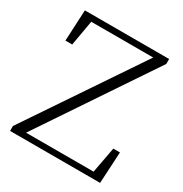

<svg xmlns="http://www.w3.org/2000/svg" viewBox="-168 -851 932 979"><g transform="rotate(30 298.0 -361.5)"><path d="M28 0H558L568 -185H529L497 -14L524 -33H100V-46L91 -15L547 -694V-723H51L42 -540H82L112 -711L84 -689H477V-677L485 -707L28 -29Z"/></g></svg>

Font: Source Han Serif CN VF
Style: Regular
Weight: 250
Designer: Ryoko NISHIZUKA 西塚涼子 (kana & ideographs); Frank Grießhammer (Latin, Greek & Cyrillic); Wenlong ZHANG 张文龙 (bopomofo); San
Foundry: Adobe
Version: Version 2.002;hotconv 1.1.0;makeotfexe 2.6.0